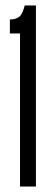

<svg xmlns="http://www.w3.org/2000/svg" viewBox="-20 -680 192 700"><path d="M53 0V-558H16V-609Q36 -609 49 -618Q62 -627 70 -660H111V0Z"/></svg>

Font: Bricolage Grotesque 96pt Condensed ExtraLight
Style: Regular
Weight: 200
Width: 3
Designer: Mathieu Triay
Foundry: Atelier Triay
Version: Version 1.001; ttfautohint (v1.8.4.7-5d5b);gftools[0.9.33.de